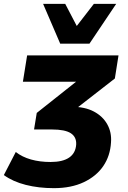

<svg xmlns="http://www.w3.org/2000/svg" viewBox="-68 -786 664 998"><path d="M212 192Q133 192 66 175Q-1 158 -48 124L14 4Q47 30 93 43Q139 56 195 56Q258 56 291.5 33Q325 10 328 -35Q330 -74 300 -93.5Q270 -113 202 -113H109L123 -199L379 -402L368 -361H51L73 -498H548L529 -378L299 -199L249 -231H305Q373 -231 419.5 -206.5Q466 -182 489.5 -140Q513 -98 509 -46Q505 24 469 77Q433 130 367.5 161Q302 192 212 192ZM245 -559 156 -766H271L331 -651L420 -766H536L397 -559Z"/></svg>

Font: Nunito Sans 10pt Black
Style: Italic
Weight: 900
Italic angle: -9°
Designer: Vernon Adams
Foundry: Vernon Adams
Version: Version 3.101;gftools[0.9.27]